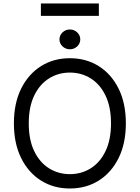

<svg xmlns="http://www.w3.org/2000/svg" viewBox="-20 -1071 801 1101"><path d="M701.7 -363.6Q701.7 -248.6 660.2 -164.8Q618.6 -81 546.2 -35.5Q473.7 9.9 380.7 9.9Q287.6 9.9 215.2 -35.5Q142.8 -81 101.2 -164.8Q59.7 -248.6 59.7 -363.6Q59.7 -478.7 101.2 -562.5Q142.8 -646.3 215.2 -691.8Q287.6 -737.2 380.7 -737.2Q473.7 -737.2 546.2 -691.8Q618.6 -646.3 660.2 -562.5Q701.7 -478.7 701.7 -363.6ZM616.5 -363.6Q616.5 -458.1 585 -523.1Q553.6 -588.1 500.2 -621.4Q446.7 -654.8 380.7 -654.8Q314.6 -654.8 261.2 -621.4Q207.7 -588.1 176.3 -523.1Q144.9 -458.1 144.9 -363.6Q144.9 -269.2 176.3 -204.2Q207.7 -139.2 261.2 -105.8Q314.6 -72.4 380.7 -72.4Q446.7 -72.4 500.2 -105.8Q553.6 -139.2 585 -204.2Q616.5 -269.2 616.5 -363.6ZM380.7 -788.4Q356.2 -788.4 338.6 -805Q321 -821.7 321 -845.2Q321 -868.6 338.6 -885.3Q356.2 -902 380.7 -902Q405.2 -902 422.8 -885.3Q440.3 -868.6 440.3 -845.2Q440.3 -821.7 422.8 -805Q405.2 -788.4 380.7 -788.4ZM546.9 -1051.1V-980.1H214.5V-1051.1Z"/></svg>

Font: Inter UI
Style: Regular
Weight: 400
Designer: Rasmus Andersson
Foundry: rsms
Version: 3.2;8d6f07862